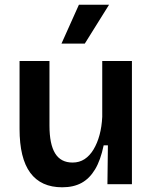

<svg xmlns="http://www.w3.org/2000/svg" viewBox="-20 -782 651 815"><path d="M244 13Q154 13 108.5 -48.5Q63 -110 63 -235V-523H190V-249Q190 -170 214 -131Q238 -92 288 -92Q317 -92 339 -106.5Q361 -121 377 -147.5Q393 -174 402.5 -209Q412 -244 414 -286V-523H540V-215V0H436L438 -165H420Q407 -102 383.5 -63Q360 -24 326 -5.5Q292 13 244 13ZM340 -597H241L315 -762H443Z"/></svg>

Font: Bricolage Grotesque 96pt ExtraBold SemiBold
Style: Regular
Weight: 600
Version: Version 1.001;gftools[0.9.33.dev8+g029e19f]